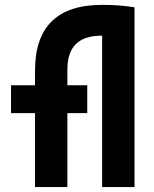

<svg xmlns="http://www.w3.org/2000/svg" viewBox="-20 -762 626 782"><path d="M122.6 0H254.4V-301.3H335.4V-414.6H254.4V-478.5C254.4 -571.3 300.3 -616.7 393.6 -616.7C394.5 -616.7 395 -616.7 396 -616.7V0H527.8V-732.4H526.9C482.9 -739.3 443.8 -742.2 396.5 -742.2C213.4 -742.2 122.6 -653.3 122.6 -473.6V-414.6H24.9V-301.3H122.6Z"/></svg>

Font: Cascadia Mono NF
Style: Bold
Weight: 700
Monospace: yes
Designer: Aaron Bell
Foundry: Saja Typeworks
Version: Version 2404.023